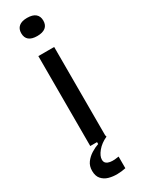

<svg xmlns="http://www.w3.org/2000/svg" viewBox="-236 -739 717 956"><g transform="rotate(-30 123.0 -260.5)"><path d="M77 0V-517H168V0ZM123 -606Q92 -606 76 -619Q60 -632 60 -658Q60 -683 76 -696.5Q92 -710 123 -710Q155 -710 171 -696.5Q187 -683 187 -658Q187 -632 170.5 -619Q154 -606 123 -606ZM173 183Q151 188 125 188.5Q99 189 76 182.5Q53 176 38 159Q23 142 23 112Q23 84 37.5 64.5Q52 45 73.5 31.5Q95 18 116 11V-6H170V0Q135 16 114 41.5Q93 67 93 88Q93 102 101.5 109Q110 116 122.5 118Q135 120 149 119Q163 118 173 116Z"/></g></svg>

Font: Bricolage Grotesque 18pt
Style: Regular
Weight: 400
Version: Version 1.001;gftools[0.9.33.dev8+g029e19f]